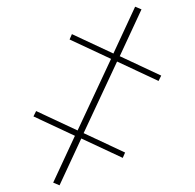

<svg xmlns="http://www.w3.org/2000/svg" viewBox="-20 -547 582 574"><path d="M139 -1 158 7 223 -133 347 -75 354 -91 230 -149 330 -363 454 -305 462 -321 338 -379 403 -519 384 -527 319 -387 195 -445 188 -429 312 -371 212 -157 88 -215 80 -199 204 -141Z"/></svg>

Font: Fixel Variable
Style: Regular
Weight: 100
Width: 3
Designer: AlfaBravo + MacPaw
Foundry: Kyrylo Tkachov, Marchela Mozhyna, Serhii Makarenko, Maria Weinstein, Zakhar Kryvoshyya
Version: Version 1.211